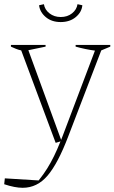

<svg xmlns="http://www.w3.org/2000/svg" viewBox="-54 -692 545 914"><path d="M-34 185 -31 157 130 167Q154 137 171 109.5Q188 82 203 51.5Q218 21 234 -19L211 -12L47 -452Q33 -455 21 -460Q9 -465 -2 -470V-478H163V-470L81 -453L237 -26Q242 -38 247 -52L398 -451Q353 -457 306 -470V-478H471V-470L428 -452L271 -43Q222 86 172.5 144Q123 202 54 202Q17 202 -34 185ZM235 -587Q192 -587 164 -610.5Q136 -634 132 -667L155 -672Q159 -646 181.5 -628.5Q204 -611 235 -611Q267 -611 289 -628.5Q311 -646 315 -672L338 -667Q335 -634 306.5 -610.5Q278 -587 235 -587Z"/></svg>

Font: Piazzolla Thin
Style: Regular
Weight: 100
Designer: Juan Pablo del Peral
Foundry: Huerta Tipografica
Version: Version 1.330